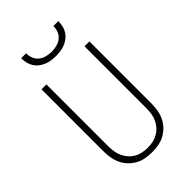

<svg xmlns="http://www.w3.org/2000/svg" viewBox="-281 -1054 1162 1162"><g transform="rotate(-45 300.0 -473.5)"><path d="M300 8Q272 8 244 3Q216 -2 191.5 -15.5Q167 -29 147.5 -49.5Q128 -70 116 -95.5Q104 -121 99.5 -149Q95 -177 95 -205V-735H137V-205Q137 -182 140.5 -159.5Q144 -137 153.5 -116.5Q163 -96 178 -79Q193 -62 213 -50.5Q233 -39 255 -34.5Q277 -30 300 -30Q323 -30 345 -34.5Q367 -39 387 -50.5Q407 -62 422 -79Q437 -96 446.5 -116.5Q456 -137 459.5 -159.5Q463 -182 463 -205V-735H505V-205Q505 -177 500.5 -149Q496 -121 484 -95.5Q472 -70 452.5 -49.5Q433 -29 408.5 -15.5Q384 -2 356 3Q328 8 300 8ZM300 -815Q280 -815 260 -818Q240 -821 221.5 -828.5Q203 -836 187 -848.5Q171 -861 160.5 -878Q150 -895 145.5 -915Q141 -935 141 -955H183Q183 -933 191 -912Q199 -891 216.5 -877Q234 -863 256 -857.5Q278 -852 300 -852Q322 -852 344 -857.5Q366 -863 383.5 -877Q401 -891 409 -912Q417 -933 417 -955H459Q459 -935 454.5 -915Q450 -895 439.5 -878Q429 -861 413 -848.5Q397 -836 378.5 -828.5Q360 -821 340 -818Q320 -815 300 -815Z"/></g></svg>

Font: Iosevka Extralight Extended
Style: Regular
Weight: 200
Width: 7
Monospace: yes
Designer: Belleve Invis
Foundry: Belleve Invis
Version: Version 32.5.0; ttfautohint (v1.8.4)